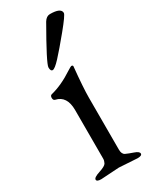

<svg xmlns="http://www.w3.org/2000/svg" viewBox="-174 -694 593 742"><g transform="rotate(-30 122.5 -323.0)"><path d="M240 -626Q240 -617 196.5 -564Q153 -511 127.5 -483.5Q102 -456 92.5 -456Q83 -456 83 -473Q83 -490 164 -631Q175 -649 191 -649Q240 -649 240 -626ZM206 3 125 -2 44 3Q24 3 24 -6.5Q24 -16 52 -25Q80 -34 85 -43.5Q90 -53 90 -62V-279Q90 -342 43 -352Q35 -354 35 -364.5Q35 -375 42 -377Q91 -389 144 -424Q160 -434 162 -434Q169 -434 169 -429Q160 -337 160 -294V-62Q160 -42 172 -36Q185 -30 205.5 -23Q226 -16 226 -6.5Q226 3 206 3Z"/></g></svg>

Font: EB Garamond
Style: Regular
Weight: 400
Version: Version 0.012